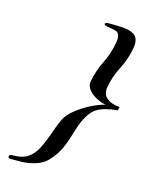

<svg xmlns="http://www.w3.org/2000/svg" viewBox="-90 -562 550 679"><g transform="rotate(15 185.5 -222.5)"><path d="M15 54Q4 54 4 47Q4 40 16 40Q52 40 72 26.5Q92 13 104.5 -11Q117 -35 128 -66Q133 -81 139 -96.5Q145 -112 152 -127Q162 -147 186 -166Q210 -185 238 -199Q266 -213 288 -218Q271 -221 253 -230.5Q235 -240 224 -254Q213 -268 216 -284Q223 -324 241.5 -361Q260 -398 267 -438Q268 -443 268.5 -446.5Q269 -450 269 -453Q269 -476 254.5 -480Q240 -484 220 -487Q211 -489 211 -493Q211 -498 220 -499H231Q254 -499 277.5 -497.5Q301 -496 317 -486.5Q333 -477 333 -451Q333 -447 332.5 -443.5Q332 -440 331 -435Q324 -395 304.5 -357.5Q285 -320 278 -280Q277 -276 277 -270Q277 -252 287.5 -242Q298 -232 312.5 -227.5Q327 -223 338 -223L335 -210Q287 -206 260.5 -190Q234 -174 215 -125Q208 -106 202 -85.5Q196 -65 188 -45Q174 -8 145.5 21Q117 50 55 54Z"/></g></svg>

Font: Caramel
Style: Regular
Weight: 400
Designer: Robert E. Leuschke
Foundry: Robert E. Leuschke
Version: Version 1.010